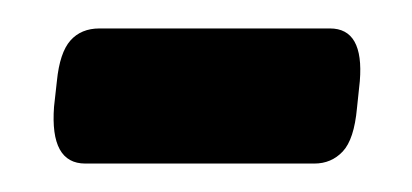

<svg xmlns="http://www.w3.org/2000/svg" viewBox="-20 -333 290 135"><path d="M40 -218Q15 -218 18 -258L20 -276Q22 -296 29.5 -304.5Q37 -313 50 -313H212Q236 -313 233 -276L231 -257Q229 -235 221 -226.5Q213 -218 201 -218Z"/></svg>

Font: Asap Condensed Condensed SemiBold
Style: Italic
Weight: 600
Width: 3
Italic angle: -6°
Designer: Pablo Cosgaya
Foundry: Omnibus-Type
Version: Version 3.001; ttfautohint (v1.8.4.7-5d5b)